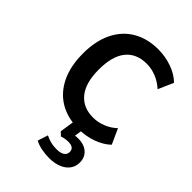

<svg xmlns="http://www.w3.org/2000/svg" viewBox="-209 -587 868 868"><g transform="rotate(45 225.5 -152.5)"><path d="M275 9Q204 9 153 -21.5Q102 -52 74.5 -109.5Q47 -167 47 -247Q47 -326 74.5 -383Q102 -440 153.5 -470.5Q205 -501 275 -501Q321 -501 363 -486Q405 -471 432 -444L400 -371Q375 -394 345 -406Q315 -418 284 -418Q219 -418 184 -375Q149 -332 149 -246Q149 -161 184.5 -117.5Q220 -74 284 -74Q315 -74 345 -86Q375 -98 398 -120L431 -47Q404 -21 362.5 -6Q321 9 275 9ZM273 196Q248 196 223 191Q198 186 181 176L197 127Q213 135 230 139.5Q247 144 268 144Q293 144 306.5 135.5Q320 127 320 110Q320 96 310.5 89Q301 82 283 82Q274 82 264 83.5Q254 85 242 89L225 73L239 -20H294L282 58L256 48Q266 44 279 42Q292 40 305 40Q328 40 346 48Q364 56 375 72Q386 88 386 112Q386 138 371.5 157Q357 176 331.5 186Q306 196 273 196Z"/></g></svg>

Font: Nunito Sans 10pt SemiCondensed SemiBold
Style: Regular
Weight: 600
Width: 4
Designer: Vernon Adams
Foundry: Vernon Adams
Version: Version 3.101;gftools[0.9.27]